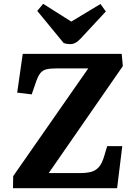

<svg xmlns="http://www.w3.org/2000/svg" viewBox="-20 -985 698 1005"><path d="M623 -639 235 -79H396Q431 -79 455.5 -85Q480 -91 497.5 -110.5Q515 -130 527 -173L541 -220H620L593 0H48L49 -63L442 -627H277Q243 -627 222.5 -622Q202 -617 189.5 -600Q177 -583 165 -546L146 -491L70 -500L99 -703H617ZM175 -928 206 -965 353 -872 506 -964 534 -925 403 -784Q388 -768 375 -761Q362 -754 348 -754Q339 -754 330 -755.5Q321 -757 313 -760Z"/></svg>

Font: Literata 18pt
Style: Bold Italic
Weight: 700
Italic angle: -2°
Designer: Latin by Veronika Burian and Jose Scaglione. Greek by Irene Vlachou. Cyrillic by Vera Evstafieva
Foundry: TypeTogether
Version: Version 3.103;gftools[0.9.29]